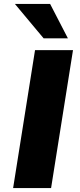

<svg xmlns="http://www.w3.org/2000/svg" viewBox="-20 -961 409 981"><path d="M47 0 159 -705H353L241 0ZM203 -765 56 -941H236L327 -765Z"/></svg>

Font: Nunito Sans 6pt Black
Style: Italic
Weight: 900
Italic angle: -9°
Version: Version 3.101;gftools[0.9.27]